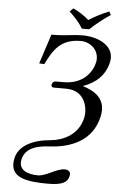

<svg xmlns="http://www.w3.org/2000/svg" viewBox="-66 -856 700 1133"><g transform="rotate(5 284.0 -290.0)"><path d="M253 12C373 6 506 -41 538 -192C561 -299 483 -340 417 -360C494 -387 548 -437 565 -516C585 -611 484 -658 391 -658C331 -658 293 -646 206 -646L149 -471L179 -469C220 -550 259 -624 382 -624C444 -624 497 -573 483 -506C471 -451 421 -373 302 -373H255C244 -373 236 -365 233 -354C231 -343 236 -336 247 -336H320C437 -336 453 -227 442 -176C419 -68 324 -31 253 -25C147 -16 67 26 52 101C27 218 139 232 263 232C354 232 378 210 386 175C392 148 373 139 354 139C305 139 248 188 199 188C139 188 81 167 94 104C111 23 202 15 253 12ZM382 -697H425C462 -731 501 -763 545 -792L535 -812C493 -796 457 -777 415 -751C387 -776 357 -795 322 -812L301 -792C331 -764 360 -734 382 -697Z"/></g></svg>

Font: Libertinus Sans
Style: Italic
Weight: 400
Italic angle: -12°
Designer: Philipp H. Poll, Khaled Hosny
Foundry: Caleb Maclennan
Version: Version 7.050;RELEASE